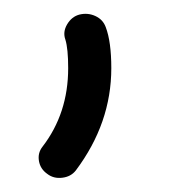

<svg xmlns="http://www.w3.org/2000/svg" viewBox="-20 -134 256 276"><path d="M48 116Q38 109 36 97.5Q34 86 41 77Q78 29 78 -36Q78 -64 74 -77Q70 -88 76.5 -99Q83 -110 94 -113Q106 -116 117 -111Q128 -106 132 -95Q140 -74 140 -36Q140 43 89 111Q82 120 69.5 121.5Q57 123 48 116Z"/></svg>

Font: Hoogli Medium
Style: Regular
Weight: 500
Designer: Anand Singh Naorem
Foundry: Brand New Type
Version: Version 1.00 b007